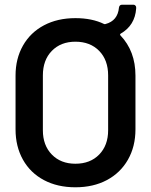

<svg xmlns="http://www.w3.org/2000/svg" viewBox="-20 -785 641 815"><path d="M491 -635Q555 -568 555 -464V-236Q555 -163 523 -107Q491 -51 433.5 -20.5Q376 10 300 10Q224 10 166.5 -20.5Q109 -51 77.5 -107Q46 -163 46 -236V-464Q46 -536 77.5 -591.5Q109 -647 166.5 -677.5Q224 -708 300 -708Q371 -708 422 -683Q425 -682 428 -683Q480 -697 485 -753Q487 -765 498 -765H547Q552 -765 555.5 -760.5Q559 -756 558 -749Q553 -677 492 -642Q488 -639 491 -635ZM439 -465Q439 -530 401 -569Q363 -608 300 -608Q238 -608 200 -569Q162 -530 162 -465V-232Q162 -168 200 -129Q238 -90 300 -90Q363 -90 401 -129Q439 -168 439 -232Z"/></svg>

Font: Barlow SemiBold
Style: Regular
Weight: 600
Designer: Jeremy Tribby
Foundry: Tribby Type
Version: Version 1.422